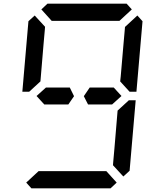

<svg xmlns="http://www.w3.org/2000/svg" viewBox="-20 -1020 856 1040"><path d="M220 -454 178 -500 229 -546H332H358L381 -499L350 -454H234ZM204 -969 237 -1000H666L694 -969L627 -907H625H490H397H262H260ZM612 -31 579 0H150L122 -31L189 -93H191H326H419H554H556ZM617 -421 678 -477H715L682 -95L648 -64L592 -125L593 -139L600 -218ZM724 -936 752 -905 719 -523H682L631 -579L634 -607L649 -782L656 -861L657 -874ZM199 -579 138 -523H101L134 -905L168 -936L224 -875L223 -861L216 -782ZM596 -546 638 -500 587 -454H574H497H457L434 -499L466 -546H492Z"/></svg>

Font: DSEG14 Classic Mini
Style: Italic
Weight: 400
Italic angle: -5°
Designer: Keshikan(Twitter:@keshinomi_88pro)
Version: Version 0.46